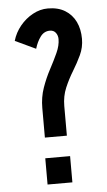

<svg xmlns="http://www.w3.org/2000/svg" viewBox="-53 -774 449 809"><g transform="rotate(-5 171.5 -369.5)"><path d="M121 -198V-323Q121 -368.5 135 -408.2Q149 -448 167.8 -483Q186.5 -518 200.5 -548.8Q214.5 -579.5 214.5 -606.5Q214.5 -622 205.8 -633.5Q197 -645 181 -645Q156.5 -645 141 -624Q125.5 -603 117 -574L30 -615Q40 -649.5 63 -677.5Q86 -705.5 116.8 -722.2Q147.5 -739 180.5 -739Q223.5 -739 253 -721Q282.5 -703 297.8 -671.5Q313 -640 313 -599Q313 -563 298 -531Q283 -499 263.5 -467.2Q244 -435.5 229 -400.2Q214 -365 214 -323V-198ZM115 0V-111H220V0Z"/></g></svg>

Font: League Gothic
Style: Regular
Weight: 400
Designer: The League of Moveable Type
Version: Version 2.001